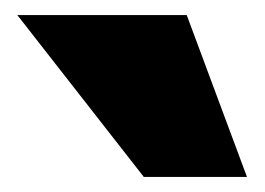

<svg xmlns="http://www.w3.org/2000/svg" viewBox="-20 -811 352 255"><path d="M308 -576H171L3 -791H228Z"/></svg>

Font: Repo Black
Style: Regular
Weight: 900
Designer: Stefan Peev
Foundry: Context Ltd
Version: Version 1.502